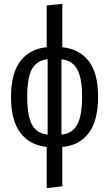

<svg xmlns="http://www.w3.org/2000/svg" viewBox="-20 -766 566 996"><path d="M488.8 -265.1Q488.8 -139.2 439.7 -75Q390.6 -10.7 303.2 -3.9V200.2L222.2 210V-3.9Q133.3 -13.2 85.2 -77.6Q37.1 -142.1 37.1 -263.2Q37.1 -386.2 86.4 -449.7Q135.7 -513.2 222.2 -521V-737.8L303.2 -746.1V-521Q392.6 -511.7 440.7 -448.5Q488.8 -385.3 488.8 -265.1ZM121.1 -263.2Q121.1 -163.1 147 -117.7Q172.9 -72.3 227.1 -67.9V-459Q171.9 -453.1 146.5 -408.7Q121.1 -364.3 121.1 -263.2ZM298.8 -67.9Q353.5 -72.3 379.6 -117.7Q405.8 -163.1 405.8 -265.1Q405.8 -363.3 379.4 -408.4Q353 -453.6 298.8 -458Z"/></svg>

Font: Fira Sans Compressed Book
Style: Regular
Weight: 350
Width: 1
Designer: Carrois Corporate & Edenspiekermann AG
Foundry: Carrois Corporate GbR & Edenspiekermann AG
Version: Version 4.203;PS 004.203;hotconv 1.0.88;makeotf.lib2.5.64775